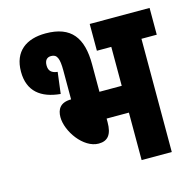

<svg xmlns="http://www.w3.org/2000/svg" viewBox="-95 -728 828 824"><g transform="rotate(-15 318.5 -316.0)"><path d="M177 -632C92 -632 33 -591 33 -500C33 -413 87 -372 173 -364L185 -459C158 -462 146 -474 146 -498C146 -521 157 -532 175 -532C201 -532 210 -513 210 -458V-330C161 -330 146 -302 146 -268C146 -205 208 -116 276 -116C317 -116 336 -141 336 -195V-211H435V0H569V-503H637V-622H371V-503H435V-330H336V-452C336 -570 291 -632 177 -632Z"/></g></svg>

Font: Noto Sans Devanagari ExtraCondensed ExtraBold
Style: Regular
Weight: 800
Width: 2
Designer: Jelle Bosma - Monotype Design Team
Foundry: Monotype Imaging Inc.
Version: Version 2.004